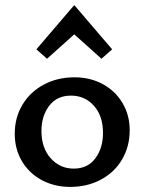

<svg xmlns="http://www.w3.org/2000/svg" viewBox="-20 -729 569 755"><path d="M123 -535 272 -709 421 -535 379 -498 272 -594 165 -498ZM38 -203Q38 -267 68.5 -317.5Q99 -368 152.5 -396.5Q206 -425 273 -425Q335 -425 384.5 -398Q434 -371 462 -323.5Q490 -276 490 -217Q490 -153 460 -102Q430 -51 376.5 -22.5Q323 6 256 6Q194 6 144 -21Q94 -48 66 -95.5Q38 -143 38 -203ZM385 -206Q385 -273 349.5 -313Q314 -353 259 -353Q204 -353 173.5 -313Q143 -273 143 -214Q143 -147 179.5 -106.5Q216 -66 270 -66Q325 -66 355 -106.5Q385 -147 385 -206Z"/></svg>

Font: Ysabeau Infant Semibold
Style: Regular
Weight: 600
Designer: Christian Thalmann (Catharsis Fonts)
Version: Version 0.003